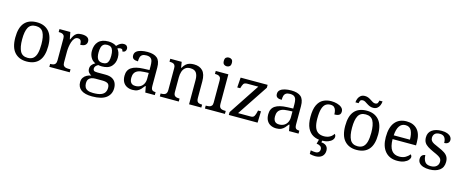

<svg xmlns="http://www.w3.org/2000/svg" viewBox="-48 -1575 6338 2631"><g transform="rotate(15 3121.5 -260.0)"><path d="M287 10Q179 10 117 -59Q55 -128 55 -269Q55 -409 114.5 -477.5Q174 -546 290 -546Q398 -546 460 -477.5Q522 -409 522 -269Q522 -128 462.5 -59Q403 10 287 10ZM289 -42Q339 -42 369 -67.5Q399 -93 412 -144Q425 -195 425 -269Q425 -381 394 -437Q363 -493 288 -493Q213 -493 182.5 -437Q152 -381 152 -269Q152 -157 183 -99.5Q214 -42 289 -42Z M610 0V-42H613Q636 -42 654.5 -47Q673 -52 684 -67.5Q695 -83 695 -114V-426Q695 -456 683.5 -470.5Q672 -485 653.5 -489.5Q635 -494 613 -494H610V-536H764L783 -437H788Q801 -467 816 -492Q831 -517 856 -531.5Q881 -546 925 -546Q980 -546 1006.5 -527Q1033 -508 1033 -473Q1033 -442 1011.5 -422Q990 -402 940 -402Q940 -430 935 -447Q930 -464 918.5 -472Q907 -480 887 -480Q859 -480 840 -458Q821 -436 810 -402Q799 -368 794 -331.5Q789 -295 789 -266V-109Q789 -80 800.5 -65.5Q812 -51 830.5 -46.5Q849 -42 871 -42H899V0Z M1279 240Q1175 240 1123 201.5Q1071 163 1071 94Q1071 55 1088.5 28.5Q1106 2 1134.5 -13Q1163 -28 1196 -34Q1176 -43 1158.5 -63.5Q1141 -84 1141 -116Q1141 -146 1156.5 -168Q1172 -190 1206 -210Q1163 -228 1139.5 -269.5Q1116 -311 1116 -361Q1116 -447 1163 -496.5Q1210 -546 1304 -546Q1340 -546 1372 -536Q1404 -526 1418 -513Q1428 -524 1442 -536.5Q1456 -549 1474.5 -558Q1493 -567 1515 -567Q1545 -567 1559.5 -551.5Q1574 -536 1574 -515Q1574 -494 1561.5 -478.5Q1549 -463 1521 -463Q1521 -474 1514.5 -485.5Q1508 -497 1488 -497Q1475 -497 1465 -494Q1455 -491 1445 -485Q1462 -464 1473 -435.5Q1484 -407 1484 -364Q1484 -290 1439.5 -241Q1395 -192 1304 -192Q1292 -192 1276.5 -193.5Q1261 -195 1251 -197Q1232 -187 1218 -172Q1204 -157 1204 -134Q1204 -116 1215.5 -106Q1227 -96 1266 -96H1379Q1439 -96 1475 -76.5Q1511 -57 1527.5 -23.5Q1544 10 1544 53Q1544 139 1479.5 189.5Q1415 240 1279 240ZM1281 191Q1353 191 1392 175.5Q1431 160 1446.5 132.5Q1462 105 1462 70Q1462 24 1436 8.5Q1410 -7 1360 -7H1262Q1234 -7 1209 0.5Q1184 8 1168 28Q1152 48 1152 88Q1152 117 1163 140.5Q1174 164 1202 177.5Q1230 191 1281 191ZM1301 -240Q1334 -240 1353.5 -253Q1373 -266 1381.5 -294Q1390 -322 1390 -365Q1390 -410 1381 -439.5Q1372 -469 1352.5 -483Q1333 -497 1300 -497Q1268 -497 1248 -482.5Q1228 -468 1219 -438.5Q1210 -409 1210 -364Q1210 -300 1231.5 -270Q1253 -240 1301 -240Z M1791 10Q1747 10 1711.5 -7.5Q1676 -25 1656 -60.5Q1636 -96 1636 -150Q1636 -230 1692.5 -268Q1749 -306 1864 -310L1947 -313V-373Q1947 -409 1941 -436.5Q1935 -464 1915 -480Q1895 -496 1854 -496Q1816 -496 1796 -482Q1776 -468 1769.5 -443.5Q1763 -419 1763 -387Q1721 -387 1699.5 -401.5Q1678 -416 1678 -450Q1678 -485 1702.5 -506Q1727 -527 1768 -536.5Q1809 -546 1858 -546Q1950 -546 1995.5 -507Q2041 -468 2041 -373V-114Q2041 -86 2047 -70.5Q2053 -55 2067 -48.5Q2081 -42 2103 -42H2106V0H1971L1955 -86H1947Q1926 -58 1906 -36.5Q1886 -15 1859.5 -2.5Q1833 10 1791 10ZM1814 -52Q1855 -52 1884.5 -69Q1914 -86 1930.5 -117.5Q1947 -149 1947 -191V-272L1883 -269Q1826 -267 1793.5 -252Q1761 -237 1747 -210.5Q1733 -184 1733 -145Q1733 -114 1742 -93.5Q1751 -73 1769 -62.5Q1787 -52 1814 -52Z M2177 0V-42H2185Q2208 -42 2226.5 -47Q2245 -52 2256 -67.5Q2267 -83 2267 -114V-426Q2267 -456 2256 -470.5Q2245 -485 2227 -489.5Q2209 -494 2187 -494H2182V-536H2344L2357 -455H2362Q2383 -493 2406.5 -512.5Q2430 -532 2458 -539Q2486 -546 2518 -546Q2597 -546 2641.5 -499.5Q2686 -453 2686 -350V-114Q2686 -83 2695.5 -67.5Q2705 -52 2722 -47Q2739 -42 2761 -42H2766V0H2592V-345Q2592 -410 2567.5 -446Q2543 -482 2482 -482Q2437 -482 2410.5 -459.5Q2384 -437 2372.5 -400Q2361 -363 2361 -320V-109Q2361 -80 2372 -65.5Q2383 -51 2401 -46.5Q2419 -42 2441 -42H2446V0Z M2817 0V-42H2830Q2852 -42 2870.5 -46.5Q2889 -51 2900.5 -65.5Q2912 -80 2912 -109V-426Q2912 -456 2900.5 -470.5Q2889 -485 2870.5 -489.5Q2852 -494 2830 -494H2827V-536H3006V-114Q3006 -83 3017 -67.5Q3028 -52 3047 -47Q3066 -42 3088 -42H3101V0ZM2955 -636Q2931 -636 2914.5 -650Q2898 -664 2898 -698Q2898 -733 2914.5 -746.5Q2931 -760 2955 -760Q2978 -760 2995 -746.5Q3012 -733 3012 -698Q3012 -664 2995 -650Q2978 -636 2955 -636Z M3156 0V-40L3446 -479H3290Q3250 -479 3237 -458.5Q3224 -438 3213 -398L3212 -394H3170L3180 -536H3563V-495L3272 -57H3454Q3489 -57 3502 -82Q3515 -107 3522 -139L3527 -162H3569L3564 0Z M3830 10Q3786 10 3750.5 -7.5Q3715 -25 3695 -60.5Q3675 -96 3675 -150Q3675 -230 3731.5 -268Q3788 -306 3903 -310L3986 -313V-373Q3986 -409 3980 -436.5Q3974 -464 3954 -480Q3934 -496 3893 -496Q3855 -496 3835 -482Q3815 -468 3808.5 -443.5Q3802 -419 3802 -387Q3760 -387 3738.5 -401.5Q3717 -416 3717 -450Q3717 -485 3741.5 -506Q3766 -527 3807 -536.5Q3848 -546 3897 -546Q3989 -546 4034.5 -507Q4080 -468 4080 -373V-114Q4080 -86 4086 -70.5Q4092 -55 4106 -48.5Q4120 -42 4142 -42H4145V0H4010L3994 -86H3986Q3965 -58 3945 -36.5Q3925 -15 3898.5 -2.5Q3872 10 3830 10ZM3853 -52Q3894 -52 3923.5 -69Q3953 -86 3969.5 -117.5Q3986 -149 3986 -191V-272L3922 -269Q3865 -267 3832.5 -252Q3800 -237 3786 -210.5Q3772 -184 3772 -145Q3772 -114 3781 -93.5Q3790 -73 3808 -62.5Q3826 -52 3853 -52Z M4471 10Q4405 10 4353.5 -18Q4302 -46 4272.5 -106.5Q4243 -167 4243 -265Q4243 -372 4272.5 -433.5Q4302 -495 4352.5 -520.5Q4403 -546 4466 -546Q4508 -546 4548 -535Q4588 -524 4614 -501.5Q4640 -479 4640 -444Q4640 -421 4630 -407Q4620 -393 4600.5 -387Q4581 -381 4551 -381Q4551 -413 4543.5 -439Q4536 -465 4518 -480.5Q4500 -496 4466 -496Q4428 -496 4399.5 -476Q4371 -456 4355.5 -406Q4340 -356 4340 -266Q4340 -195 4355.5 -148Q4371 -101 4404 -78Q4437 -55 4491 -55Q4522 -55 4548 -64Q4574 -73 4593.5 -89Q4613 -105 4624 -125Q4632 -119 4636.5 -109.5Q4641 -100 4641 -86Q4641 -63 4622 -41Q4603 -19 4565.5 -4.5Q4528 10 4471 10ZM4443 240Q4427 240 4405.5 237Q4384 234 4366 229V178Q4384 182 4402.5 184Q4421 186 4434 186Q4463 186 4479 170.5Q4495 155 4495 130Q4495 101 4473.5 86Q4452 71 4420 69L4441 -9H4488L4478 34Q4511 36 4532.5 48Q4554 60 4564.5 79.5Q4575 99 4575 126Q4575 179 4541 209.5Q4507 240 4443 240Z M4967 10Q4859 10 4797 -59Q4735 -128 4735 -269Q4735 -409 4794.5 -477.5Q4854 -546 4970 -546Q5078 -546 5140 -477.5Q5202 -409 5202 -269Q5202 -128 5142.5 -59Q5083 10 4967 10ZM4969 -42Q5019 -42 5049 -67.5Q5079 -93 5092 -144Q5105 -195 5105 -269Q5105 -381 5074 -437Q5043 -493 4968 -493Q4893 -493 4862.5 -437Q4832 -381 4832 -269Q4832 -157 4863 -99.5Q4894 -42 4969 -42ZM5038 -606Q5011 -606 4989 -615.5Q4967 -625 4948.5 -637.5Q4930 -650 4913.5 -659.5Q4897 -669 4881 -669Q4851 -669 4843 -652.5Q4835 -636 4832 -616H4787Q4789 -647 4800.5 -673.5Q4812 -700 4834.5 -717Q4857 -734 4893 -734Q4920 -734 4941.5 -724.5Q4963 -715 4981.5 -702.5Q5000 -690 5016.5 -680.5Q5033 -671 5049 -671Q5078 -671 5086.5 -687.5Q5095 -704 5098 -724H5143Q5141 -694 5129.5 -667Q5118 -640 5096 -623Q5074 -606 5038 -606Z M5544 10Q5435 10 5373.5 -62Q5312 -134 5312 -264Q5312 -404 5370 -475Q5428 -546 5534 -546Q5631 -546 5686.5 -486Q5742 -426 5742 -307V-261H5409Q5411 -152 5448.5 -102.5Q5486 -53 5558 -53Q5610 -53 5646.5 -74.5Q5683 -96 5701 -123Q5708 -120 5714 -111Q5720 -102 5720 -89Q5720 -69 5701 -46Q5682 -23 5643 -6.5Q5604 10 5544 10ZM5641 -315Q5641 -395 5616.5 -443.5Q5592 -492 5532 -492Q5477 -492 5446.5 -446.5Q5416 -401 5411 -315Z M6002 10Q5952 10 5915 -2Q5878 -14 5857.5 -37.5Q5837 -61 5837 -96Q5837 -123 5848 -138Q5859 -153 5873.5 -159Q5888 -165 5900 -165Q5900 -113 5923.5 -75.5Q5947 -38 6008 -38Q6061 -38 6089.5 -63.5Q6118 -89 6118 -129Q6118 -154 6107.5 -170Q6097 -186 6070.5 -201.5Q6044 -217 5995 -238Q5944 -261 5910.5 -282.5Q5877 -304 5860.5 -332.5Q5844 -361 5844 -404Q5844 -472 5895.5 -508.5Q5947 -545 6032 -545Q6080 -545 6112.5 -532.5Q6145 -520 6161.5 -499Q6178 -478 6178 -453Q6178 -426 6159.5 -409.5Q6141 -393 6106 -393Q6106 -443 6085 -471Q6064 -499 6020 -499Q5969 -499 5947 -476.5Q5925 -454 5925 -419Q5925 -394 5937.5 -377Q5950 -360 5977.5 -345.5Q6005 -331 6049 -313Q6102 -291 6135 -269Q6168 -247 6183.5 -218Q6199 -189 6199 -147Q6199 -69 6145 -29.5Q6091 10 6002 10Z"/></g></svg>

Font: Noto Serif Bengali
Style: Regular
Weight: 400
Designer: Juan Bruce, Universal Thirst, Indian Type Foundry and the Monotype Design Team.
Foundry: Monotype Imaging Inc.
Version: Version 2.003